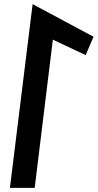

<svg xmlns="http://www.w3.org/2000/svg" viewBox="-20 -920 473 930"><path d="M148 -10 236 -728 395 -653 433 -742 138 -900 28 -10Z"/></svg>

Font: Ny Stormning
Style: FinKur
Weight: 300
Designer: Robert Jablonski, Mew Too
Foundry: Cannot Into Space Fonts
Version: Version 0.90